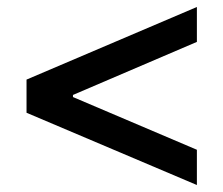

<svg xmlns="http://www.w3.org/2000/svg" viewBox="-20 -560 640 550"><path d="M544 -30 56 -237V-332L544 -540V-440L189 -288V-282L544 -131Z"/></svg>

Font: Nunito Sans 6pt
Style: Bold
Weight: 700
Version: Version 3.101;gftools[0.9.27]